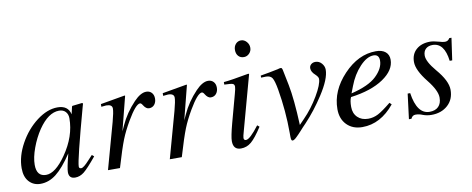

<svg xmlns="http://www.w3.org/2000/svg" viewBox="-60 -917 2945 1199"><g transform="rotate(-10 1412.5 -318.0)"><path d="M463 -111 476 -100Q420 -32 393.5 -11Q367 10 337 10Q297 10 297 -31Q297 -56 320 -146Q264 -62 217 -25.5Q170 11 117 11Q73 11 45 -19.5Q17 -50 17 -105Q17 -181 60.5 -260Q104 -339 171 -390Q238 -441 303 -441Q370 -441 383 -383L394 -431L397 -434L458 -441L465 -438Q464 -434 459 -417Q370 -93 370 -54Q370 -41 384 -41Q399 -41 436 -82ZM365 -361Q365 -387 350 -403Q335 -419 309 -419Q241 -419 178 -327Q145 -278 123 -218Q101 -158 101 -112Q101 -38 161 -38Q220 -38 288 -136Q365 -247 365 -361Z M677 -223 693 -258Q727 -333 787 -396Q830 -441 866 -441Q887 -441 900 -427Q913 -413 913 -390Q913 -367 900.5 -351.5Q888 -336 866 -336Q847 -336 831 -362Q823 -376 815 -376Q788 -376 733 -282Q699 -224 678.5 -172.5Q658 -121 622 0H546L627 -292Q643 -351 643 -374Q643 -400 605 -400Q597 -400 574 -397V-414L729 -441L732 -439Z M1069 -223 1085 -258Q1119 -333 1179 -396Q1222 -441 1258 -441Q1279 -441 1292 -427Q1305 -413 1305 -390Q1305 -367 1292.5 -351.5Q1280 -336 1258 -336Q1239 -336 1223 -362Q1215 -376 1207 -376Q1180 -376 1125 -282Q1091 -224 1070.5 -172.5Q1050 -121 1014 0H938L1019 -292Q1035 -351 1035 -374Q1035 -400 997 -400Q989 -400 966 -397V-414L1121 -441L1124 -439Z M1554 -599Q1554 -578 1539.5 -563Q1525 -548 1505 -548Q1483 -548 1470 -562.5Q1457 -577 1457 -601Q1457 -624 1470.5 -639Q1484 -654 1504 -654Q1524 -654 1539 -637.5Q1554 -621 1554 -599ZM1512 -114 1525 -103Q1483 -38 1454 -13.5Q1425 11 1388 11Q1339 11 1339 -44Q1339 -73 1361 -155L1409 -332Q1418 -364 1418 -376Q1418 -391 1406.5 -395Q1395 -399 1354 -400V-416Q1400 -420 1514 -441L1518 -438L1424 -95Q1414 -61 1414 -51Q1414 -36 1428 -36Q1453 -36 1512 -114Z M1775 -70 1806 -102Q1860 -157 1901.5 -227.5Q1943 -298 1943 -333Q1943 -345 1925 -362Q1900 -384 1900 -407Q1900 -422 1911 -431.5Q1922 -441 1938 -441Q1962 -441 1978 -422.5Q1994 -404 1994 -382Q1994 -324 1931 -227Q1876 -142 1812 -74Q1803 -65 1790 -51Q1777 -37 1771 -30Q1765 -23 1755.5 -13.5Q1746 -4 1741.5 0.5Q1737 5 1731 10Q1725 15 1721 16.5Q1717 18 1713 18Q1704 18 1704 -9V-33Q1704 -171 1680 -311Q1670 -368 1658.5 -386Q1647 -404 1619 -404Q1599 -404 1588 -403V-416Q1643 -425 1700 -437Q1711 -441 1720 -441Q1726 -441 1729.5 -428Q1733 -415 1750 -327Q1768 -236 1775 -70Z M2350 -109 2362 -97Q2274 11 2158 11Q2097 11 2060 -26.5Q2023 -64 2023 -126Q2023 -243 2116.5 -342Q2210 -441 2322 -441Q2361 -441 2382.5 -423Q2404 -405 2404 -373Q2404 -307 2327.5 -255Q2251 -203 2120 -186Q2110 -166 2110 -125Q2110 -84 2135.5 -59Q2161 -34 2203 -34Q2236 -34 2266 -49.5Q2296 -65 2350 -109ZM2144 -252 2127 -208Q2239 -235 2288 -282Q2338 -330 2338 -379Q2338 -418 2303 -418Q2261 -418 2215.5 -369.5Q2170 -321 2144 -252Z M2802 -442 2782 -302H2766Q2752 -418 2677 -418Q2650 -418 2634 -403Q2618 -388 2618 -361Q2618 -323 2672 -259Q2740 -180 2740 -123Q2740 -62 2699.5 -25.5Q2659 11 2596 11Q2567 11 2541 1Q2520 -8 2497 -8Q2477 -8 2468 13H2452L2472 -146H2488Q2508 -10 2588 -10Q2624 -10 2644 -30Q2664 -50 2664 -87Q2664 -132 2608 -202Q2545 -281 2545 -333Q2545 -383 2578 -412Q2611 -441 2666 -441Q2686 -441 2722 -431Q2744 -424 2758 -424Q2778 -424 2788 -442Z"/></g></svg>

Font: STIX
Style: Italic
Weight: 400
Italic angle: -16.33°
Designer: MicroPress Inc., with final additions and corrections provided by Coen Hoffman, Elsevier (retired)
Version: Version 1.1.1